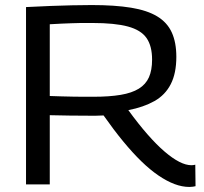

<svg xmlns="http://www.w3.org/2000/svg" viewBox="-20 -730 806 760"><path d="M730 10Q701 10 670.5 -1.5Q640 -13 607 -35.5Q574 -58 539.5 -91.5Q505 -125 467.5 -170.5Q430 -216 390 -273Q378 -272 361 -272Q344 -272 332 -272Q296 -272 256.5 -272.5Q217 -273 177 -274V0H83V-702Q138 -705 181.5 -706.5Q225 -708 264.5 -709Q304 -710 343 -710Q435 -710 499 -699.5Q563 -689 602.5 -665Q642 -641 660 -601.5Q678 -562 678 -505Q678 -440 656 -397Q634 -354 591.5 -330Q549 -306 488 -294Q528 -239 564 -198Q600 -157 631.5 -130Q663 -103 689.5 -89.5Q716 -76 738 -76Q740 -76 745 -76.5Q750 -77 753 -78L754 7Q750 8 743.5 9Q737 10 730 10ZM350 -347Q413 -347 457.5 -354.5Q502 -362 529.5 -379Q557 -396 569.5 -424Q582 -452 582 -494Q582 -548 560 -579.5Q538 -611 486.5 -625Q435 -639 346 -639Q320 -639 300.5 -639Q281 -639 263 -638Q245 -637 224.5 -636.5Q204 -636 177 -634V-350Q202 -349 224 -348.5Q246 -348 267.5 -347.5Q289 -347 309 -347Q329 -347 350 -347Z"/></svg>

Font: Georama SemiExpanded
Style: Regular
Weight: 400
Width: 6
Designer: Jean-Baptiste Levee
Foundry: Production Type
Version: Version 1.001